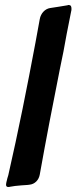

<svg xmlns="http://www.w3.org/2000/svg" viewBox="-20 -752 304 763"><path d="M40 -13C57 -15 74 -16 89 -17L97 -18C118 -20 134 -36 138 -58C163 -198 190 -338 218 -478C228 -524 237 -571 245 -617L263 -708C264 -710 264 -713 264 -718C264 -727 261 -732 254 -732H253C252 -732 252 -732 251 -732L248 -731C223 -727 201 -723 179 -720C159 -717 142 -699 138 -676L121 -583C88 -407 53 -231 13 -56C10 -47 8 -39 6 -30V-31C5 -25 4 -21 4 -18C4 -12 7 -9 12 -9H14C16 -9 17 -9 21 -10Z"/></svg>

Font: Bangerz
Style: Regular
Weight: 400
Designer: vernon adams
Foundry: Vernon Adams
Version: Version 2.10;December 28, 2023;FontCreator 13.0.0.2683 64-bi